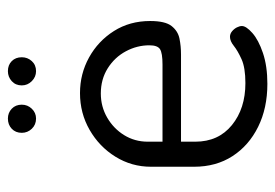

<svg xmlns="http://www.w3.org/2000/svg" viewBox="-128 -578 713 498"><g transform="rotate(-90 229.0 -329.5)"><path d="M260 7Q197 7 148.5 -17Q100 -41 72.5 -83.5Q45 -126 45 -183V-295Q45 -345 71 -387Q97 -429 140.5 -454Q184 -479 236 -479Q286 -479 328.5 -455.5Q371 -432 397 -391Q423 -350 423 -297Q423 -258 410 -241.5Q397 -225 377.5 -221Q358 -217 336 -217H110V-180Q110 -120 153 -85Q196 -50 262 -50Q302 -50 324 -60Q346 -70 358.5 -80Q371 -90 382 -90Q390 -90 396.5 -84.5Q403 -79 406.5 -72Q410 -65 410 -59Q410 -48 392 -32Q374 -16 340 -4.5Q306 7 260 7ZM110 -265H310Q340 -265 350 -271.5Q360 -278 360 -299Q360 -331 344.5 -360Q329 -389 300.5 -407Q272 -425 235 -425Q201 -425 172.5 -408.5Q144 -392 127 -364.5Q110 -337 110 -303ZM293 -593Q278 -593 267 -604Q256 -615 256 -630Q256 -646 267 -656Q278 -666 293 -666Q309 -666 319 -656Q329 -646 329 -630Q329 -615 319 -604Q309 -593 293 -593ZM170 -593Q154 -593 143.5 -604Q133 -615 133 -630Q133 -646 143.5 -656Q154 -666 170 -666Q185 -666 195.5 -656Q206 -646 206 -630Q206 -615 195.5 -604Q185 -593 170 -593Z"/></g></svg>

Font: Dosis ExtraLight
Style: Regular
Weight: 400
Version: Version 3.001; ttfautohint (v1.8.2)